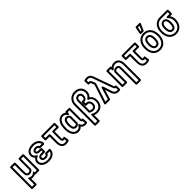

<svg xmlns="http://www.w3.org/2000/svg" viewBox="428 -2669 4760 4760"><g transform="rotate(-45 2808.0 -289.5)"><path d="M355 -50C336 -29 311 -15 274 -15C248 -15 228 -21 212 -32C212 -32 173 -61 173 -12V178H96V-503H173V-226C173 -152 191 -79 277 -79C331 -79 370 -104 390 -145C392 -148 392 -153 392 -156V-503H469V-25H399L398 -35C398 -35 388 -87 355 -50ZM355 14C359 20 367 25 376 25H494C505 25 519 15 519 0V-528C519 -539 509 -553 494 -553H367C356 -553 342 -543 342 -528V-162C330 -141 313 -129 277 -129C235 -129 223 -153 223 -226V-528C223 -539 213 -553 198 -553H71C60 -553 46 -543 46 -528V203C46 214 56 228 71 228H198C209 228 223 218 223 203V28C238 33 256 35 274 35C305 35 332 28 355 14Z M946 -131H1025C1018 -93 997 -68 972 -51C942 -30 894 -15 844 -15C757 -15 692 -45 662 -95C653 -110 648 -127 648 -149C648 -205 678 -233 722 -249C722 -249 769 -274 724 -295C688 -312 657 -341 657 -384C657 -482 744 -513 844 -513C923 -513 980 -481 1007 -432C1012 -423 1016 -411 1018 -401H939C922 -449 871 -456 837 -456C789 -456 734 -432 734 -373C734 -310 793 -292 838 -292H895V-248H838C789 -248 725 -231 725 -160C725 -92 791 -71 837 -71C883 -71 929 -88 946 -131ZM838 -198H920C931 -198 945 -208 945 -223V-317C945 -328 935 -342 920 -342H838C798 -342 784 -354 784 -373C784 -376 784 -380 786 -384C791 -397 806 -406 837 -406C875 -406 893 -394 893 -376C893 -365 903 -351 918 -351H1045C1056 -351 1070 -361 1070 -376C1070 -405 1064 -432 1051 -456C1014 -525 936 -563 844 -563C810 -563 779 -559 751 -552C680 -534 607 -486 607 -384C607 -335 631 -299 662 -274C625 -249 598 -208 598 -149C598 -120 605 -93 619 -69C661 3 748 35 844 35C903 35 960 19 1000 -9C1041 -37 1077 -85 1077 -156C1077 -167 1067 -181 1052 -181H925C914 -181 900 -171 900 -156C900 -152 900 -149 898 -146C890 -132 871 -121 837 -121C798 -121 775 -136 775 -160C775 -188 792 -198 838 -198Z M1448 -15C1370 -15 1333 -59 1333 -162V-415C1333 -430 1319 -440 1308 -440H1186V-503H1566V-440H1435C1420 -440 1410 -426 1410 -415V-160C1410 -122 1424 -80 1474 -80C1482 -80 1490 -80 1496 -81L1504 -23C1487 -18 1470 -15 1448 -15ZM1448 35C1485 35 1514 27 1540 17C1550 13 1557 3 1556 -9L1542 -116C1538 -145 1515 -138 1509 -136C1494 -131 1492 -130 1474 -130C1463 -130 1460 -128 1460 -160V-390H1591C1602 -390 1616 -400 1616 -415V-528C1616 -539 1606 -553 1591 -553H1161C1150 -553 1136 -543 1136 -528V-415C1136 -404 1146 -390 1161 -390H1283V-162C1283 -45 1337 35 1448 35Z M1722 -250V-260C1722 -379 1755 -461 1815 -496C1834 -507 1856 -513 1883 -513C1929 -513 1955 -490 1977 -452C1977 -452 2016 -415 2023 -461L2029 -503H2092V-171C2092 -147 2091 -107 2122 -88C2126 -85 2132 -83 2136 -82L2143 -18C2135 -16 2128 -15 2115 -15C2068 -15 2043 -37 2028 -79C2028 -79 2007 -126 1983 -83C1960 -41 1932 -15 1882 -15C1768 -15 1722 -123 1722 -250ZM1982 -526C1958 -547 1924 -563 1883 -563C1849 -563 1817 -555 1790 -539C1707 -490 1672 -386 1672 -260V-250C1672 -210 1676 -174 1684 -140C1707 -47 1770 35 1882 35C1935 35 1974 12 2002 -21C2026 14 2065 35 2115 35C2142 35 2197 29 2194 -5L2184 -111C2180 -152 2149 -131 2149 -131H2148C2146 -134 2142 -150 2142 -171V-528C2142 -539 2132 -553 2117 -553H2007C1992 -553 1984 -541 1982 -526ZM2013 -384C1996 -419 1966 -449 1915 -449C1815 -449 1799 -338 1799 -260V-250C1799 -172 1820 -79 1914 -79C1963 -79 1996 -104 2014 -140C2016 -143 2016 -147 2016 -151C2016 -160 2015 -167 2015 -171V-373C2015 -377 2015 -381 2013 -384ZM1965 -367V-171C1965 -165 1966 -162 1966 -157C1955 -139 1942 -129 1914 -129C1868 -129 1849 -171 1849 -250V-260C1849 -345 1869 -399 1915 -399C1942 -399 1953 -389 1965 -367Z M2540 -15C2497 -15 2458 -29 2430 -48C2430 -48 2391 -76 2391 -27V173H2314V-504C2314 -568 2339 -614 2370 -644C2400 -674 2446 -696 2502 -696C2589 -696 2645 -661 2670 -600C2678 -579 2683 -556 2683 -528C2683 -463 2651 -422 2611 -398C2611 -398 2569 -371 2615 -353C2672 -331 2710 -286 2710 -202C2710 -104 2672 -52 2612 -28C2591 -20 2567 -15 2540 -15ZM2502 -746C2432 -746 2373 -718 2334 -679C2295 -640 2264 -581 2264 -504V198C2264 209 2274 223 2289 223H2416C2427 223 2441 213 2441 198V15C2469 27 2504 35 2540 35C2573 35 2603 30 2631 19C2712 -13 2760 -89 2760 -202C2760 -285 2726 -345 2671 -380C2707 -413 2733 -464 2733 -528C2733 -670 2634 -746 2502 -746ZM2633 -204C2633 -282 2593 -341 2514 -341H2497V-394H2500C2574 -394 2606 -448 2606 -518C2606 -582 2566 -631 2502 -631C2431 -631 2391 -574 2391 -504V-132C2391 -124 2396 -116 2401 -112C2430 -90 2467 -79 2511 -79C2582 -79 2633 -128 2633 -204ZM2583 -204C2583 -153 2556 -129 2511 -129C2481 -129 2459 -135 2441 -145V-504C2441 -556 2464 -581 2502 -581C2536 -581 2556 -561 2556 -518C2556 -462 2541 -444 2500 -444H2472C2461 -444 2447 -434 2447 -419V-316C2447 -305 2457 -291 2472 -291H2514C2561 -291 2583 -266 2583 -204Z M2916 -725C2932 -728 2946 -730 2961 -730C3016 -730 3041 -707 3057 -662L3240 -150C3246 -132 3258 -90 3299 -81L3300 -17C3293 -16 3285 -16 3277 -16C3214 -16 3188 -49 3170 -108L3097 -332C3097 -332 3062 -373 3049 -331L2957 -25H2872L3030 -508C3032 -514 3032 -520 3030 -525L2998 -606C2986 -638 2962 -666 2918 -666C2918 -685 2916 -706 2916 -725ZM2884 -768C2874 -765 2865 -755 2865 -743L2868 -638C2869 -616 2886 -613 2896 -614C2905 -615 2910 -616 2918 -616C2938 -616 2942 -611 2951 -588L2980 -515L2814 -8C2802 28 2838 25 2838 25H2976C2986 25 2997 18 3000 7L3074 -240L3122 -92C3144 -24 3187 34 3278 34C3311 34 3350 36 3350 5L3349 -106C3349 -144 3317 -130 3317 -130H3310C3306 -130 3297 -140 3287 -166L3104 -678C3083 -738 3037 -780 2961 -780C2932 -780 2906 -774 2884 -768Z M3659 -449C3610 -449 3573 -425 3552 -392C3549 -388 3548 -382 3548 -378V-25H3471V-503H3541L3543 -461C3543 -461 3562 -411 3589 -449C3615 -486 3651 -513 3705 -513C3797 -513 3833 -458 3833 -338V178H3756V-338C3756 -402 3723 -449 3659 -449ZM3564 -553H3446C3435 -553 3421 -543 3421 -528V0C3421 11 3431 25 3446 25H3573C3584 25 3598 15 3598 0V-370C3611 -387 3629 -399 3659 -399C3692 -399 3706 -386 3706 -338V203C3706 214 3716 228 3731 228H3858C3869 228 3883 218 3883 203V-338C3883 -468 3833 -563 3705 -563C3658 -563 3620 -547 3589 -522C3588 -538 3582 -553 3564 -553Z M4267 -15C4189 -15 4152 -59 4152 -162V-415C4152 -430 4138 -440 4127 -440H4005V-503H4385V-440H4254C4239 -440 4229 -426 4229 -415V-160C4229 -122 4243 -80 4293 -80C4301 -80 4309 -80 4315 -81L4323 -23C4306 -18 4289 -15 4267 -15ZM4267 35C4304 35 4333 27 4359 17C4369 13 4376 3 4375 -9L4361 -116C4357 -145 4334 -138 4328 -136C4313 -131 4311 -130 4293 -130C4282 -130 4279 -128 4279 -160V-390H4410C4421 -390 4435 -400 4435 -415V-528C4435 -539 4425 -553 4410 -553H3980C3969 -553 3955 -543 3955 -528V-415C3955 -404 3965 -390 3980 -390H4102V-162C4102 -45 4156 35 4267 35Z M4941 -269V-259C4941 -141 4895 -67 4826 -33C4802 -21 4774 -15 4741 -15C4608 -15 4540 -118 4540 -259V-269C4540 -387 4586 -461 4655 -495C4679 -507 4707 -513 4740 -513C4873 -513 4941 -410 4941 -269ZM4490 -269V-259C4490 -218 4495 -180 4506 -145C4537 -42 4616 35 4741 35C4780 35 4816 28 4848 12C4937 -32 4991 -127 4991 -259V-269C4991 -310 4986 -348 4975 -383C4944 -486 4865 -563 4740 -563C4701 -563 4665 -556 4633 -540C4544 -496 4490 -401 4490 -269ZM4864 -269C4864 -352 4838 -449 4740 -449C4643 -449 4617 -351 4617 -269V-259C4617 -175 4642 -79 4741 -79C4839 -79 4864 -176 4864 -259ZM4814 -269V-259C4814 -176 4792 -129 4741 -129C4689 -129 4667 -175 4667 -259V-269C4667 -351 4690 -399 4740 -399C4791 -399 4814 -351 4814 -269ZM4745 -757H4802L4751 -638H4723ZM4725 -807C4715 -807 4702 -799 4700 -787L4668 -618C4663 -591 4685 -588 4692 -588H4768C4777 -588 4787 -594 4791 -603L4863 -772C4880 -811 4840 -807 4840 -807Z M5107 -259V-269C5107 -383 5154 -455 5221 -486C5245 -497 5273 -503 5306 -503H5534V-439H5447C5447 -439 5394 -429 5430 -396C5465 -364 5499 -316 5499 -249V-239C5499 -130 5453 -63 5389 -32C5366 -21 5339 -15 5307 -15C5174 -15 5107 -118 5107 -259ZM5503 -389H5559C5570 -389 5584 -399 5584 -414V-528C5584 -539 5574 -553 5559 -553H5306C5267 -553 5232 -546 5200 -531C5112 -490 5057 -397 5057 -269V-259C5057 -218 5062 -180 5073 -145C5104 -43 5182 35 5307 35C5345 35 5380 28 5411 13C5495 -27 5549 -116 5549 -239V-249C5549 -308 5529 -352 5503 -389ZM5306 -439C5212 -439 5184 -350 5184 -269V-259C5184 -175 5208 -79 5307 -79C5403 -79 5422 -182 5422 -259V-269C5422 -346 5399 -439 5306 -439ZM5306 -389C5351 -389 5372 -346 5372 -269V-259C5372 -178 5352 -129 5307 -129C5255 -129 5234 -175 5234 -259V-269C5234 -347 5257 -389 5306 -389Z"/></g></svg>

Font: Asimov
Style: NarOu
Weight: 500
Designer: Google
Version: Version 2.000980; 2014